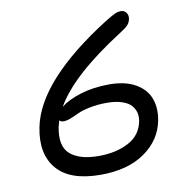

<svg xmlns="http://www.w3.org/2000/svg" viewBox="-80 -801 861 877"><g transform="rotate(-10 350.0 -363.0)"><path d="M317.9 -2.9Q175.8 -2.9 115.5 -73.7Q55.2 -144.5 79.1 -265.1Q120.1 -474.1 464.8 -691.9Q497.1 -711.4 510.3 -717.3Q523.4 -723.1 537.1 -723.1Q552.7 -723.1 561.8 -710.9Q570.8 -698.7 567.9 -682.1Q564.9 -666 554.7 -654.5Q544.4 -643.1 517.1 -626Q275.4 -471.7 200.2 -338.9Q233.4 -365.7 293.2 -384.3Q353 -402.8 426.8 -402.8Q500.5 -402.8 548.1 -375.5Q595.7 -348.1 612.5 -303Q629.4 -257.8 618.2 -200.2Q601.1 -112.8 522.5 -57.9Q443.8 -2.9 317.9 -2.9ZM166 -252.9Q148.4 -165 191.4 -127Q234.4 -88.9 324.2 -88.9Q404.3 -88.9 462.2 -119.4Q520 -149.9 532.2 -212.9Q536.1 -233.4 532 -251.7Q527.8 -270 514.2 -286.1Q500.5 -302.2 471.4 -312Q442.4 -321.8 400.9 -321.8Q357.4 -321.8 321 -314.2Q284.7 -306.6 265.4 -297.4Q246.1 -288.1 226.8 -280.5Q207.5 -272.9 193.8 -272.9Q178.7 -272.9 173.8 -280.8Q167.5 -259.8 166 -252.9Z"/></g></svg>

Font: Shantell Sans Bouncy
Style: Italic
Weight: 400
Italic angle: -11.31°
Designer: Stephen Nixon, Anya Danilova, Shantell Martin
Foundry: Arrow Type
Version: Version 1.006;[9816181b4]